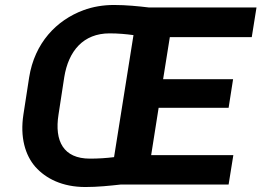

<svg xmlns="http://www.w3.org/2000/svg" viewBox="-20 -741 1050 771"><path d="M74 -281C60 -190 81 -118 122 -71C164 -24 230 10 323 10C372 10 420 5 465 0H898L917 -118H587L617 -308H898L916 -423H635L662 -592H991L1010 -711H578C536 -716 487 -721 438 -721C394 -721 353 -714 315 -700C207 -660 119 -569 97 -430ZM215 -281 238 -431C255 -537 315 -607 420 -607C454 -607 487 -604 516 -600L438 -110C406 -106 374 -104 341 -104C235 -104 198 -174 215 -281Z"/></svg>

Font: Asimov Pro
Style: BdObl
Weight: 700
Designer: Google
Version: Version 2.000980; 2014